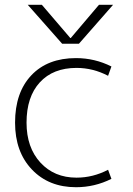

<svg xmlns="http://www.w3.org/2000/svg" viewBox="-20 -773 555 803"><path d="M394 -753H453L310 -590H240L96 -753H155L274 -614H276ZM300 -489Q202 -489 146.5 -428.5Q91 -368 91 -260Q91 -156 149 -93Q207 -30 300 -30Q369 -30 432 -63L446 -25Q376 10 298 10Q184 10 113.5 -64Q43 -138 43 -260Q43 -386 111 -458Q179 -530 298 -530Q376 -530 446 -495L432 -456Q369 -489 300 -489Z"/></svg>

Font: M PLUS 1p Light
Style: Regular
Weight: 300
Version: Version 1.061